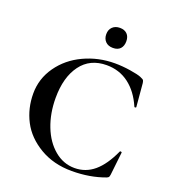

<svg xmlns="http://www.w3.org/2000/svg" viewBox="-150 -947 969 1073"><g transform="rotate(20 334.5 -410.0)"><path d="M381.8 -610.8Q282.7 -610.8 228.8 -537.8Q174.8 -464.8 174.8 -341.8Q174.8 -250 204.3 -174.1Q233.9 -98.1 287.4 -53.5Q340.8 -8.8 407 -8.8Q473.1 -8.8 523.7 -51.5Q574.2 -94.2 613.8 -181.2Q614.7 -185.1 620.4 -184.1Q626 -183.1 626 -180.2L610.8 -43.9Q608.9 -31.7 606.4 -28.3Q604 -24.9 595.2 -21Q506.3 12.2 398.2 12.2Q290 12.2 208 -36.4Q126 -85 87.4 -159.4Q48.8 -233.9 48.8 -322Q48.8 -410.2 100.3 -483.2Q151.9 -556.2 237.5 -596.2Q323.2 -636.2 420.9 -636.2Q464.8 -636.2 512.9 -628.7Q561 -621.1 578.9 -613.5Q596.7 -606 599.4 -601.6Q602.1 -597.2 604 -585.9L616.2 -446.8Q616.2 -443.8 611.1 -442.9Q606 -441.9 605 -445.8Q570.8 -524.9 513.9 -567.9Q457 -610.8 381.8 -610.8ZM335 -729.5Q318.8 -746.1 318.8 -772.9Q318.8 -799.8 335.4 -815.9Q352.1 -832 379.4 -832Q406.7 -832 422.4 -816.4Q438 -800.8 438 -772.9Q438 -745.1 423.1 -729Q408.2 -712.9 379.6 -712.9Q351.1 -712.9 335 -729.5Z"/></g></svg>

Font: Cormorant-Bold
Style: Bold
Weight: 700
Designer: Christian Thalmann (Catharsis Fonts)
Version: Version 3.000